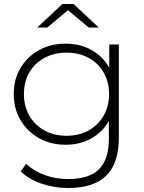

<svg xmlns="http://www.w3.org/2000/svg" viewBox="-20 -745 722 963"><path d="M323 198Q252 198 188 176Q124 154 84 115L111 77Q150 113 204.5 133Q259 153 322 153Q427 153 476.5 104Q526 55 526 -50V-195L536 -273L528 -351V-522H576V-56Q576 75 512.5 136.5Q449 198 323 198ZM309 -19Q235 -19 176.5 -51.5Q118 -84 83.5 -141.5Q49 -199 49 -273Q49 -348 83.5 -405Q118 -462 176.5 -494Q235 -526 309 -526Q380 -526 436.5 -495.5Q493 -465 526 -408.5Q559 -352 559 -273Q559 -195 526 -138Q493 -81 436.5 -50Q380 -19 309 -19ZM313 -64Q376 -64 424 -90.5Q472 -117 499.5 -164.5Q527 -212 527 -273Q527 -335 499.5 -382Q472 -429 424 -455Q376 -481 313 -481Q252 -481 203.5 -455Q155 -429 127.5 -382Q100 -335 100 -273Q100 -212 127.5 -164.5Q155 -117 203.5 -90.5Q252 -64 313 -64ZM167 -607 293 -725H349L475 -607H425L303 -709H339L217 -607Z"/></svg>

Font: Montserrat Thin Light
Style: Regular
Weight: 300
Version: Version 9.000